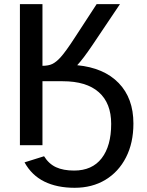

<svg xmlns="http://www.w3.org/2000/svg" viewBox="-20 -708 719 936"><path d="M77.1 -688H187V-387.2Q216.3 -387.2 235.1 -396.2Q253.9 -405.3 274.9 -428.2Q286.6 -440.9 305.4 -466.8Q324.2 -492.7 349.6 -532.2L451.2 -688H564.9L429.7 -486.8Q407.2 -453.6 388.7 -429.2Q370.1 -404.8 356.4 -390.1Q486.8 -377.4 558.6 -303.2Q630.4 -229 630.4 -106Q630.4 -11.2 594.2 59.3Q558.1 129.9 493.7 168.7Q429.2 207.5 343.8 207.5Q257.8 207.5 196 177Q134.3 146.5 99.6 83.5L194.8 53.7Q217.8 90.8 253.2 107.2Q288.6 123.5 341.3 123.5Q429.2 123.5 475.6 63.5Q522 3.4 522 -104Q522 -205.1 461.7 -258.5Q401.4 -312 285.6 -312H187V0H77.1Z"/></svg>

Font: Arimo Medium
Style: Regular
Weight: 500
Designer: Steve Matteson
Foundry: Monotype Imaging Inc.
Version: Version 1.33